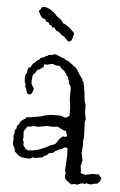

<svg xmlns="http://www.w3.org/2000/svg" viewBox="-54 -772 519 827"><g transform="rotate(5 206.0 -358.5)"><path d="M85.9 -255.9 117.2 -261.7Q125 -261.7 127.4 -263.2Q129.9 -264.6 148.4 -269.5Q167 -274.4 183.6 -274.4H207Q218.8 -274.4 224.6 -271Q230.5 -267.6 235.4 -267.6Q240.2 -267.6 252 -276.4Q252.9 -280.3 252.9 -284.2V-293Q252.9 -317.4 249.5 -336.4Q246.1 -355.5 247.6 -377.9Q249 -400.4 244.6 -405.8Q240.2 -411.1 238.3 -414.6Q236.3 -418 237.3 -421.9Q238.3 -425.8 234.9 -431.2Q231.4 -436.5 231.9 -439Q232.4 -441.4 231 -443.4Q229.5 -445.3 228 -445.8Q226.6 -446.3 225.1 -448.2Q223.6 -450.2 224.1 -451.2Q224.6 -452.1 223.1 -455.1Q221.7 -458 218.3 -460.4Q214.8 -462.9 213.9 -467.8Q201.2 -473.6 192.4 -487.3Q187.5 -488.3 182.1 -487.8Q176.8 -487.3 172.4 -488.8Q168 -490.2 165 -491.7Q162.1 -493.2 158.2 -493.2L135.7 -487.3Q134.8 -487.3 128.9 -489.3Q124 -488.3 124 -482.9Q124 -477.5 122.1 -474.6Q113.3 -474.6 113.3 -467.8Q108.4 -467.8 106.4 -464.8Q104.5 -461.9 98.6 -463.9Q94.7 -457 90.8 -450.2Q86.9 -443.4 80.1 -439.5Q77.1 -423.8 77.1 -410.2Q77.1 -396.5 83 -390.6Q88.9 -384.8 88.9 -378.4Q88.9 -372.1 84 -362.8Q79.1 -353.5 72.3 -353.5Q65.4 -353.5 63 -357.4Q60.5 -361.3 59.1 -366.2Q57.6 -371.1 56.6 -376.5Q55.7 -381.8 49.8 -387.7Q52.7 -387.7 52.7 -392.6Q52.7 -397.5 49.8 -401.4Q46.9 -405.3 46.9 -422.9Q46.9 -440.4 54.7 -445.3Q53.7 -445.3 53.7 -447.3L55.7 -456.1Q54.7 -456.1 54.7 -458L58.6 -463.9L57.6 -465.8Q58.6 -469.7 62 -469.2Q65.4 -468.8 67.4 -471.2Q69.3 -473.6 76.2 -487.3Q83 -489.3 85.4 -493.7Q87.9 -498 92.8 -502Q100.6 -504.9 103.5 -509.3Q106.4 -513.7 110.8 -515.6Q115.2 -517.6 120.6 -518.6Q126 -519.5 127.9 -525.4L130.9 -524.4Q135.7 -524.4 137.7 -527.8Q139.6 -531.2 148.9 -531.2Q158.2 -531.2 159.2 -533.2Q160.2 -535.2 167 -535.2Q173.8 -535.2 188 -528.3Q202.1 -521.5 205.1 -521.5H208Q214.8 -513.7 226.6 -511.7Q240.2 -501 253.4 -491.7Q266.6 -482.4 274.4 -467.8Q276.4 -465.8 275.9 -464.8Q275.4 -463.9 278.3 -460.4Q281.2 -457 284.2 -452.1Q287.1 -447.3 290 -443.8Q293 -440.4 293.5 -440.9Q293.9 -441.4 293.9 -433.6L294.9 -432.6L297.9 -430.7Q303.7 -416 307.6 -385.7Q311.5 -355.5 311.5 -351.1Q311.5 -346.7 313 -344.2Q314.5 -341.8 316.4 -334.5Q318.4 -327.1 317.9 -314Q317.4 -300.8 318.8 -292.5Q320.3 -284.2 321.8 -278.8Q323.2 -273.4 323.2 -267.6L320.3 -252.9L323.2 -189.5L320.3 -175.8L321.3 -154.3L318.4 -122.1L325.2 -90.8L319.3 -64.5L323.2 -43.9Q323.2 -40 320.3 -38.1Q330.1 -30.3 343.8 -30.3L374 -36.1H401.4Q403.3 -34.2 403.3 -32.2Q403.3 -30.3 405.8 -28.3Q408.2 -26.4 410.2 -25.4Q412.1 -24.4 412.1 -20.5Q412.1 -16.6 410.2 -14.2Q408.2 -11.7 410.2 -6.8Q404.3 -5.9 402.8 -2.4Q401.4 1 397.9 2.9Q394.5 4.9 387.7 4.9Q380.9 4.9 371.1 9.8Q367.2 8.8 361.3 8.8L349.6 5.9Q347.7 5.9 347.2 8.3Q346.7 10.7 343.8 10.7L335.9 7.8Q328.1 7.8 320.8 11.7Q313.5 15.6 309.6 15.6Q305.7 15.6 299.8 13.7L287.1 16.6Q284.2 16.6 279.3 12.7Q274.4 8.8 265.1 2Q255.9 -4.9 255.9 -16.6L257.8 -30.3L253.9 -41L257.8 -105.5L256.8 -132.8Q256.8 -139.6 246.1 -139.6Q243.2 -139.6 239.7 -136.7Q236.3 -133.8 232.9 -131.8Q229.5 -129.9 226.1 -129.9Q222.7 -129.9 218.8 -127.9Q214.8 -126 212.4 -123.5Q210 -121.1 204.1 -120.1Q196.3 -109.4 183.6 -109.4H180.7Q177.7 -108.4 175.8 -105.5Q173.8 -102.5 170.4 -100.1Q167 -97.7 161.6 -96.2Q156.2 -94.7 153.3 -88.9L120.1 -83Q115.2 -83 111.3 -85.9Q103.5 -78.1 95.7 -78.1Q56.6 -78.1 43.9 -91.8Q39.1 -97.7 32.2 -102.5L29.3 -116.2Q27.3 -121.1 24.9 -124Q22.5 -127 21 -132.8Q19.5 -138.7 20.5 -146Q21.5 -153.3 21.5 -160.2L19.5 -170.9L23.4 -181.6V-191.4Q23.4 -195.3 25.4 -197.3Q27.3 -199.2 29.3 -202.1Q31.2 -205.1 30.3 -208.5Q29.3 -211.9 35.2 -217.8Q41 -223.6 41 -226.1Q41 -228.5 44.4 -233.9Q47.9 -239.3 56.2 -243.2Q64.5 -247.1 69.3 -254.9Q78.1 -255.9 85.9 -255.9ZM235.4 -186.5 243.2 -184.6Q245.1 -184.6 246.6 -187Q248 -189.5 250 -189.5L243.2 -210Q231.4 -211.9 220.2 -218.8Q209 -225.6 202.1 -225.6L184.6 -223.6L159.2 -224.6L120.1 -217.8L107.4 -219.7Q99.6 -219.7 91.8 -216.8Q84 -213.9 76.2 -215.8Q74.2 -210 67.4 -202.1Q60.5 -194.3 62 -183.6Q63.5 -172.9 63.5 -166L61.5 -157.2Q61.5 -155.3 63 -153.3Q64.5 -151.4 65.4 -148.9Q66.4 -146.5 65.9 -143.6Q65.4 -140.6 65.4 -136.7Q65.4 -132.8 69.8 -127.9Q74.2 -123 76.2 -118.2L77.1 -119.1Q79.1 -119.1 80.6 -116.2Q82 -113.3 89.8 -113.3Q123 -113.3 158.2 -130.9L170.9 -136.7Q180.7 -143.6 191.9 -146.5Q203.1 -149.4 207 -157.2Q222.7 -183.6 234.4 -186.5ZM158.2 -702.1Q168 -695.3 176.8 -688.5Q185.5 -681.6 190.4 -670.9Q204.1 -670.9 240.2 -634.8Q240.2 -630.9 242.2 -630.9Q238.3 -623 236.3 -610.8Q234.4 -598.6 223.6 -595.7Q222.7 -594.7 221.2 -594.7Q219.7 -594.7 213.9 -600.6Q208 -606.4 204.6 -609.4Q201.2 -612.3 200.2 -615.2Q189.5 -618.2 182.6 -626.5Q175.8 -634.8 164.1 -636.7Q162.1 -640.6 159.2 -642.6Q156.2 -644.5 156.2 -649.4H144.5Q143.6 -657.2 139.2 -658.2Q134.8 -659.2 132.3 -661.1Q129.9 -663.1 130.9 -664.1Q132.8 -668 125 -669.9Q117.2 -671.9 115.7 -676.3Q114.3 -680.7 112.3 -682.6Q98.6 -684.6 92.8 -694.3Q86.9 -704.1 81.1 -714.8Q84 -716.8 83.5 -717.8Q83 -718.8 87.9 -720.7Q88.9 -722.7 90.8 -728.5Q92.8 -734.4 105.5 -734.4Q118.2 -734.4 136.2 -722.2Q154.3 -710 158.2 -702.1Z"/></g></svg>

Font: Mountains of Christmas
Style: Regular
Weight: 400
Designer: Crystal Kluge
Foundry: Font Diner, Inc DBA Tart Workshop
Version: Version 1.003